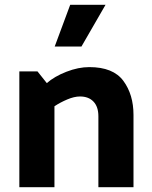

<svg xmlns="http://www.w3.org/2000/svg" viewBox="-20 -784 635 804"><path d="M274 -764H422L321 -589H209ZM354 -503Q454 -503 496.5 -445.5Q539 -388 539 -303V0H392V-297Q392 -337 371.5 -358.5Q351 -380 315 -380Q291 -380 261.5 -367.5Q232 -355 208 -339V0H61V-485H137L176 -436Q208 -464 258 -483.5Q308 -503 354 -503Z"/></svg>

Font: Palanquin Dark Medium
Style: Regular
Weight: 500
Designer: Pria Ravichandran
Version: Version 1.001